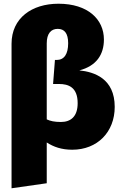

<svg xmlns="http://www.w3.org/2000/svg" viewBox="-20 -784 650 1031"><path d="M406 -406C498 -430 538 -491 538 -572C538 -680 452 -764 294 -764C151 -764 42 -687 42 -549V227L231 200V-19C268 5 311 20 368 20C503 20 596 -75 596 -210C596 -363 485 -398 406 -406ZM307 -129C273 -129 250 -134 231 -143V-551C231 -604 254 -629 290 -629C326 -629 346 -605 346 -552C346 -494 325 -462 284 -462H275L265 -333H297C347 -333 397 -316 397 -230C397 -157 359 -129 307 -129Z"/></svg>

Font: Fira Sans Heavy
Style: Regular
Weight: 900
Designer: bBox Type GmbH & Carrois Corporate GbR & Edenspiekermann AG
Foundry: bBox Type GmbH & Carrois Corporate GbR & Edenspiekermann AG
Version: Version 4.300;PS 004.300;hotconv 1.0.88;makeotf.lib2.5.64775